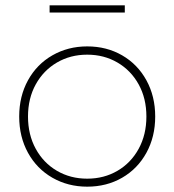

<svg xmlns="http://www.w3.org/2000/svg" viewBox="-20 -697 654 720"><path d="M52 -260Q52 -336 85 -396Q118 -456 176.5 -489.5Q235 -523 307 -523Q380 -523 438 -489.5Q496 -456 529 -396Q562 -336 562 -260Q562 -184 529 -124Q496 -64 438 -30.5Q380 3 307 3Q235 3 176.5 -30.5Q118 -64 85 -124Q52 -184 52 -260ZM529 -260Q529 -328 500 -380.5Q471 -433 420.5 -462.5Q370 -492 307 -492Q244 -492 193.5 -462.5Q143 -433 114 -380.5Q85 -328 85 -260Q85 -192 114 -139Q143 -86 193.5 -56.5Q244 -27 307 -27Q370 -27 420.5 -56.5Q471 -86 500 -139Q529 -192 529 -260ZM166 -677H448V-650H166Z"/></svg>

Font: Montserrat Alternates ExLight
Style: Regular
Weight: 275
Designer: Julieta Ulanovsky
Foundry: Julieta Ulanovsky
Version: Version 7.200